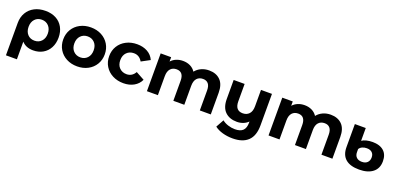

<svg xmlns="http://www.w3.org/2000/svg" viewBox="6 -1456 5289 2568"><g transform="rotate(20 2651.0 -172.0)"><path d="M635 -268Q635 -186 602 -123.5Q569 -61 509 -26.5Q449 8 371 8Q268 8 210 -57V194H54V-267Q54 -350 91 -413Q128 -476 195 -511Q262 -546 351 -546Q437 -546 501 -512Q565 -478 600 -415Q635 -352 635 -268ZM481 -268Q481 -335 443 -376.5Q405 -418 344 -418Q283 -418 245.5 -377Q208 -336 208 -269Q208 -202 245 -161Q282 -120 344 -120Q405 -120 443 -161Q481 -202 481 -268Z M701 -269Q701 -349 739 -412Q777 -475 844.5 -510.5Q912 -546 997 -546Q1082 -546 1149 -510.5Q1216 -475 1254 -412Q1292 -349 1292 -269Q1292 -189 1254 -126Q1216 -63 1149 -27.5Q1082 8 997 8Q912 8 844.5 -27.5Q777 -63 739 -126Q701 -189 701 -269ZM1134 -269Q1134 -337 1095.5 -377.5Q1057 -418 997 -418Q937 -418 898 -377.5Q859 -337 859 -269Q859 -201 898 -160.5Q937 -120 997 -120Q1057 -120 1095.5 -160.5Q1134 -201 1134 -269Z M1355 -269Q1355 -349 1393.5 -412Q1432 -475 1500.5 -510.5Q1569 -546 1655 -546Q1740 -546 1803.5 -510.5Q1867 -475 1896 -409L1775 -344Q1733 -418 1654 -418Q1593 -418 1553 -378Q1513 -338 1513 -269Q1513 -200 1553 -160Q1593 -120 1654 -120Q1734 -120 1775 -194L1896 -128Q1867 -64 1803.5 -28Q1740 8 1655 8Q1569 8 1500.5 -27.5Q1432 -63 1393.5 -126Q1355 -189 1355 -269Z M2899 -308V0H2743V-284Q2743 -348 2716.5 -379.5Q2690 -411 2641 -411Q2586 -411 2554 -375.5Q2522 -340 2522 -270V0H2366V-284Q2366 -411 2264 -411Q2210 -411 2178 -375.5Q2146 -340 2146 -270V0H1990V-538H2139V-476Q2169 -510 2212.5 -528Q2256 -546 2308 -546Q2365 -546 2411 -523.5Q2457 -501 2485 -458Q2518 -500 2568.5 -523Q2619 -546 2679 -546Q2780 -546 2839.5 -486.5Q2899 -427 2899 -308Z M3574 -538V-90Q3574 58 3499 130Q3424 202 3281 202Q3205 202 3137.5 183Q3070 164 3024 128L3086 16Q3120 44 3169 60Q3218 76 3268 76Q3346 76 3382 40Q3418 4 3418 -70V-88Q3388 -58 3347 -42Q3306 -26 3259 -26Q3153 -26 3091 -86.5Q3029 -147 3029 -268V-538H3185V-291Q3185 -160 3294 -160Q3350 -160 3384 -196.5Q3418 -233 3418 -305V-538Z M4630 -308V0H4474V-284Q4474 -348 4447.5 -379.5Q4421 -411 4372 -411Q4317 -411 4285 -375.5Q4253 -340 4253 -270V0H4097V-284Q4097 -411 3995 -411Q3941 -411 3909 -375.5Q3877 -340 3877 -270V0H3721V-538H3870V-476Q3900 -510 3943.5 -528Q3987 -546 4039 -546Q4096 -546 4142 -523.5Q4188 -501 4216 -458Q4249 -500 4299.5 -523Q4350 -546 4410 -546Q4511 -546 4570.5 -486.5Q4630 -427 4630 -308Z M4754 -210V-538H4909V-356Q4934 -374 4973.5 -384Q5013 -394 5062 -394Q5163 -394 5220 -344Q5277 -294 5277 -198Q5277 -95 5206.5 -40Q5136 15 5013 15Q4885 15 4819.5 -42Q4754 -99 4754 -210ZM5118 -195Q5118 -239 5091.5 -264Q5065 -289 5016 -289Q4980 -289 4952 -276Q4924 -263 4909 -239V-195Q4909 -148 4936.5 -121.5Q4964 -95 5013 -95Q5063 -95 5090.5 -122Q5118 -149 5118 -195Z"/></g></svg>

Font: Montserrat Alternates
Style: Bold
Weight: 700
Designer: Julieta Ulanovsky
Foundry: Julieta Ulanovsky
Version: Version 7.200